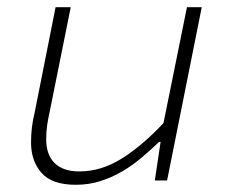

<svg xmlns="http://www.w3.org/2000/svg" viewBox="-20 -500 640 532"><path d="M190 12Q124 12 95 -21Q66 -54 66 -105Q66 -128 68.5 -148Q71 -168 76 -188L134 -480H176L118 -192Q113 -170 110.5 -152Q108 -134 108 -114Q108 -71 131.5 -48Q155 -25 200 -25Q260 -25 317 -60.5Q374 -96 433 -159L498 -480H539L443 0H409L425 -107H421Q397 -84 371.5 -62.5Q346 -41 317.5 -24.5Q289 -8 257.5 2Q226 12 190 12Z"/></svg>

Font: Source Code Pro Light
Style: Italic
Weight: 300
Italic angle: -11°
Monospace: yes
Designer: Paul D. Hunt, Teo Tuominen
Foundry: Adobe Systems Incorporated
Version: Version 1.050;PS 1.000;hotconv 16.6.51;makeotf.lib2.5.65220